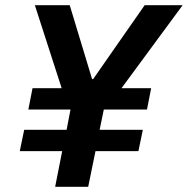

<svg xmlns="http://www.w3.org/2000/svg" viewBox="-20 -718 722 738"><path d="M512 -137H347L319 0H192L219 -137H56L73 -219H236L251 -297H89L105 -379H217L114 -698H248L334 -414H338L536 -698H682L447 -379H561L545 -297H379L363 -219H529Z"/></svg>

Font: IBM Plex Sans SemiBold
Style: Italic
Weight: 600
Italic angle: -11.31°
Designer: Mike Abbink, Paul van der Laan, Pieter van Rosmalen
Foundry: Bold Monday
Version: Version 3.201